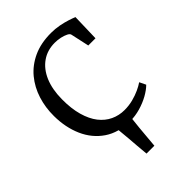

<svg xmlns="http://www.w3.org/2000/svg" viewBox="-220 -666 942 942"><g transform="rotate(-45 251.0 -195.0)"><path d="M226.5 180Q223.5 148 221.2 121Q219 94 216.8 64.8Q214.5 35.5 210.5 -3H298.5Q294 35.5 291.2 64.8Q288.5 94 286.2 121Q284 148 281 180ZM283.5 11Q202.5 11 147.5 -26.5Q92.5 -64 64.2 -128Q36 -192 35.5 -271Q35 -330.5 52 -384.2Q69 -438 103.5 -479.8Q138 -521.5 190.5 -545.8Q243 -570 313.5 -570Q342.5 -570 369.8 -564.8Q397 -559.5 418.8 -552.5Q440.5 -545.5 453.5 -540L449.5 -397H399.5L378.5 -493Q377 -501 363.8 -507.8Q350.5 -514.5 331.5 -518.8Q312.5 -523 292.5 -523Q241 -523 202.8 -496.2Q164.5 -469.5 143.2 -420Q122 -370.5 121.5 -302Q121 -237 134.8 -188.8Q148.5 -140.5 173 -109.2Q197.5 -78 230.5 -62.5Q263.5 -47 301.5 -47Q332 -47 360 -54.2Q388 -61.5 410.8 -72Q433.5 -82.5 448.5 -93L464.5 -60Q446 -41.5 416.8 -25.2Q387.5 -9 352.8 1Q318 11 283.5 11Z"/></g></svg>

Font: Merriweather Light
Style: Regular
Weight: 300
Designer: Eben Sorkin
Foundry: Eben Sorkin
Version: Version 2.100